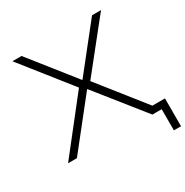

<svg xmlns="http://www.w3.org/2000/svg" viewBox="-191 -861 1125 1165"><g transform="rotate(-30 372.0 -278.5)"><path d="M694 148V0H649V-47H744V148ZM38 0 330 -371 331 -357 55 -705H119L365 -395H367L613 -705H676L398 -357V-372L693 0H629L363 -333H364L100 0Z"/></g></svg>

Font: Nunito Sans 7pt SemiExpanded ExtraLight
Style: Regular
Weight: 250
Width: 6
Designer: Vernon Adams
Foundry: Vernon Adams
Version: Version 3.101;gftools[0.9.27]